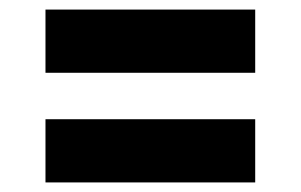

<svg xmlns="http://www.w3.org/2000/svg" viewBox="-20 -490 628 401"><path d="M75 -338V-470H513V-338ZM75 -109V-241H513V-109Z"/></svg>

Font: DM Sans 9pt Black
Style: Regular
Weight: 900
Version: Version 4.004;gftools[0.9.30]